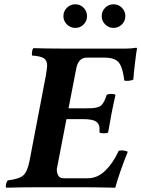

<svg xmlns="http://www.w3.org/2000/svg" viewBox="-20 -871 657 893"><path d="M298.8 -367.2H377Q397.9 -367.2 409.2 -367.9Q420.4 -368.7 432.6 -371.8Q444.8 -375 451.7 -381.8Q458.5 -388.7 464.6 -400.1Q470.7 -411.6 476.1 -429.2Q481 -434.1 497.1 -434.1Q513.7 -434.1 517.1 -429.2Q498 -346.2 482.9 -254.9Q479 -251 462.9 -251Q446.8 -251 442.9 -254.9V-272.9Q442.9 -295.4 426 -306.2Q409.2 -316.9 367.2 -316.9H289.1L244.1 -84Q244.1 -66.4 251.2 -54.2Q258.3 -42 274.9 -42H389.2Q433.6 -42 470.5 -78.1Q507.3 -114.3 532.2 -169.9Q542 -172.4 554.9 -170.9Q567.9 -169.4 574.2 -165Q535.2 -67.9 516.1 2Q513.7 2 489.7 1.5Q465.8 1 434.8 0.5Q403.8 0 383.8 0H145Q83 0 8.8 2Q5.4 -3.4 8.3 -15.4Q11.2 -27.3 16.1 -32.2Q68.8 -38.1 88.1 -55.2Q107.4 -72.3 117.2 -122.1L193.8 -522Q199.2 -555.2 199.2 -565.9Q199.2 -589.8 184.1 -599.9Q168.9 -609.9 128.9 -612.8Q127.4 -621.1 129.4 -632.3Q131.3 -643.6 134.8 -647Q205.1 -645 276.9 -645H565.9Q589.8 -645 612.8 -648.9Q617.2 -648.9 617.2 -645Q614.7 -635.3 608.4 -582.8Q602.1 -530.3 600.1 -501Q582.5 -492.2 558.1 -496.1Q551.8 -553.7 533.9 -578.4Q516.1 -603 465.8 -603H383.8Q345.2 -603 335 -554.2ZM453.1 -795.9Q453.1 -818.8 469.2 -835Q485.4 -851.1 507.8 -851.1Q530.8 -851.1 546.9 -835Q563 -818.8 563 -795.9Q563 -773.4 546.9 -757.3Q530.8 -741.2 507.8 -741.2Q485.4 -741.2 469.2 -757.3Q453.1 -773.4 453.1 -795.9ZM274.9 -795.9Q274.9 -818.8 291.3 -835Q307.6 -851.1 330.1 -851.1Q353 -851.1 368.9 -835Q384.8 -818.8 384.8 -795.9Q384.8 -773.4 368.9 -757.3Q353 -741.2 330.1 -741.2Q307.6 -741.2 291.3 -757.3Q274.9 -773.4 274.9 -795.9Z"/></svg>

Font: Common Serif
Style: Bold Italic
Weight: 700
Italic angle: -12°
Designer: Philipp H. Poll, Khaled Hosny
Foundry: Stefan Peev, Context Ltd.
Version: Version 1.026